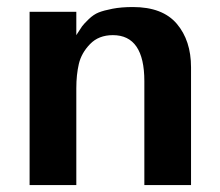

<svg xmlns="http://www.w3.org/2000/svg" viewBox="-20 -534 636 554"><path d="M531.2 0H396.5V-299.8Q396.5 -432.6 305.7 -432.6Q264.6 -432.6 239.7 -406.7Q214.8 -380.9 207.5 -349.6Q200.2 -318.4 200.2 -279.3V0H65.4V-500H200.2V-432.6Q211.9 -451.2 216.8 -458Q221.7 -464.8 235.8 -478.5Q250 -492.2 264.6 -498Q279.3 -503.9 304.7 -508.8Q330.1 -513.7 363.3 -513.7Q449.2 -513.7 490.2 -465.3Q531.2 -417 531.2 -339.8Z"/></svg>

Font: FreeUniversal
Style: Bold
Weight: 700
Version: Version 1.001